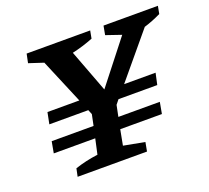

<svg xmlns="http://www.w3.org/2000/svg" viewBox="-106 -734 944 866"><g transform="rotate(-20 365.5 -300.5)"><path d="M127 0 135 -38Q162 -47 188.5 -53Q215 -59 245 -63L261 -136H62L72 -191H273L284 -244L275 -266H88L99 -321H252L162 -535L92 -558L101 -601H406L399 -564Q348 -544 298 -533L375 -329L535 -533L462 -558L470 -601H731L724 -564Q683 -544 643 -532L467 -321H618L606 -266H420L403 -245L392 -191H591L581 -136H381L367 -62L468 -43L460 0Z"/></g></svg>

Font: Piazzolla SemiBold
Style: Italic
Weight: 600
Italic angle: -11.3°
Designer: Juan Pablo del Peral
Foundry: Huerta Tipografica
Version: Version 1.330